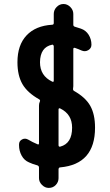

<svg xmlns="http://www.w3.org/2000/svg" viewBox="-20 -835 540 940"><path d="M235.4 -616.2Q176.8 -604.5 175.8 -530.3Q175.8 -463.9 235.4 -435.5Q243.2 -431.6 243.2 -440.4V-608.4Q243.2 -611.3 240.7 -614.3Q238.3 -617.2 235.4 -616.2ZM275.4 -117.2Q333 -132.8 333 -210Q333 -275.4 275.4 -303.7Q267.6 -307.6 266.6 -299.8V-123Q267.6 -115.2 275.4 -117.2ZM171.9 -348.6Q114.3 -380.9 89.8 -423.3Q65.4 -465.8 65.4 -530.3Q65.4 -614.3 109.9 -661.6Q154.3 -709 235.4 -713.9Q243.2 -713.9 243.2 -722.7V-766.6Q243.2 -786.1 257.3 -800.8Q271.5 -815.4 291 -815.4Q309.6 -815.4 324.2 -800.8Q338.9 -786.1 338.9 -766.6V-713.9Q338.9 -706.1 346.7 -704.1Q351.6 -703.1 376 -694.8Q400.4 -686.5 414.1 -664.6Q427.7 -642.6 427.7 -616.2Q427.7 -598.6 412.1 -589.4Q396.5 -580.1 378.9 -587.9Q364.3 -594.7 346.7 -600.6Q338.9 -602.5 338.9 -594.7V-413.1Q338.9 -406.2 337.9 -403.3Q335.9 -393.6 342.8 -389.6Q398.4 -358.4 421.9 -316.9Q445.3 -275.4 445.3 -210Q445.3 -31.2 275.4 -15.6Q267.6 -15.6 266.6 -6.8V37.1Q266.6 56.6 252.9 70.8Q239.3 85 218.8 85Q200.2 85 185.5 70.3Q170.9 55.7 170.9 37.1V-14.6Q170.9 -22.5 163.1 -25.4Q140.6 -31.2 122.1 -40Q98.6 -49.8 85.9 -73.2Q73.2 -96.7 73.2 -124V-127.9Q73.2 -144.5 87.9 -152.3Q102.5 -160.2 118.2 -151.4Q137.7 -139.6 163.1 -128.9Q170.9 -125 170.9 -133.8V-317.4Q170.9 -329.1 174.8 -336.9Q178.7 -344.7 171.9 -348.6Z"/></svg>

Font: Rounded Mgen+ 2m medium
Style: Regular
Weight: 500
Designer: [Source Han Sans]
Ryoko NISHIZUKA  (kana & ideographs); Paul D. Hunt (Latin, Greek & Cyrillic); Wenlong ZHANG  (bopomofo
Version: Version 1.059.20150602